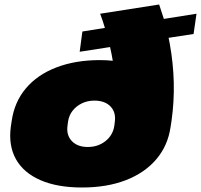

<svg xmlns="http://www.w3.org/2000/svg" viewBox="-20 -820 893 853"><path d="M344 13Q235 13 160 -19.5Q85 -52 51 -112.5Q17 -173 28 -257L32 -283Q44 -367 95 -427.5Q146 -488 230.5 -520.5Q315 -553 424 -553Q454 -553 481 -550Q476 -581 469 -611L334 -590L346 -680L446 -696Q437 -727 425 -759L687 -800Q698 -768 708 -736L853 -759L840 -669L729 -652Q732 -639 734 -627Q750 -539 752 -453Q754 -367 742 -283L738 -257Q726 -173 674.5 -112.5Q623 -52 539 -19.5Q455 13 344 13ZM370 -167Q416 -167 449 -193.5Q482 -220 488 -262L490 -278Q496 -321 471 -347Q446 -373 399 -373Q369 -373 344 -361Q319 -349 302.5 -328Q286 -307 282 -278L280 -262Q274 -220 299 -193.5Q324 -167 370 -167Z"/></svg>

Font: Pathway Extreme 8pt Thin 12pt Black
Style: Italic
Weight: 900
Italic angle: -8°
Version: Version 1.001;gftools[0.9.26]